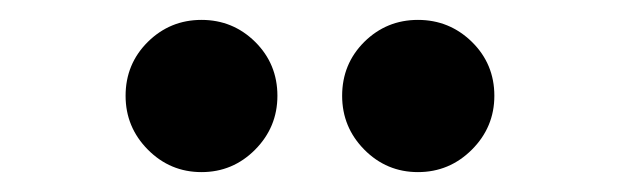

<svg xmlns="http://www.w3.org/2000/svg" viewBox="-20 -775 626 194"><path d="M402.3 -601.1Q370.6 -601.1 348.1 -623.8Q325.7 -646.5 325.7 -678.2Q325.7 -710.4 348.1 -732.7Q370.6 -754.9 402.3 -754.9Q434.1 -754.9 456.8 -732.7Q479.5 -710.4 479.5 -678.2Q479.5 -646.5 456.8 -623.8Q434.1 -601.1 402.3 -601.1ZM183.6 -601.1Q151.9 -601.1 129.4 -623.8Q106.9 -646.5 106.9 -678.2Q106.9 -710.4 129.4 -732.7Q151.9 -754.9 183.6 -754.9Q215.3 -754.9 237.8 -732.7Q260.3 -710.4 260.3 -678.2Q260.3 -646.5 237.8 -623.8Q215.3 -601.1 183.6 -601.1Z"/></svg>

Font: Caskaydia Cove
Style: Bold
Weight: 700
Monospace: yes
Designer: Aaron Bell
Foundry: Saja Typeworks
Version: Version 4.300; ttfautohint (v1.8.3)